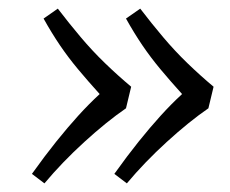

<svg xmlns="http://www.w3.org/2000/svg" viewBox="-20 -484 534 445"><path d="M54 -81Q84 -123 110.5 -156Q137 -189 161.5 -216Q186 -243 211 -266Q183 -297 160.5 -324Q138 -351 119 -379Q100 -407 81 -441L114 -464Q140 -430 167 -398Q194 -366 223.5 -337.5Q253 -309 284 -283L272 -233Q227 -202 175.5 -155Q124 -108 83 -59ZM245 -81Q275 -123 301.5 -156Q328 -189 352.5 -216Q377 -243 402 -266Q374 -297 351.5 -324Q329 -351 310 -379Q291 -407 272 -441L305 -464Q331 -430 358 -398Q385 -366 414.5 -337.5Q444 -309 475 -283L463 -233Q418 -202 366.5 -155Q315 -108 274 -59Z"/></svg>

Font: Literata Light
Style: Italic
Weight: 300
Italic angle: -2°
Designer: Latin by Veronika Burian and Jose Scaglione. Greek by Irene Vlachou. Cyrillic by Vera Evstafieva
Foundry: TypeTogether
Version: Version 3.103;gftools[0.9.29]